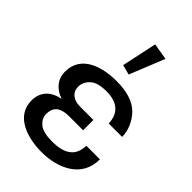

<svg xmlns="http://www.w3.org/2000/svg" viewBox="-249 -929 1040 1040"><g transform="rotate(45 271.5 -409.0)"><path d="M276 15C400 15 529 -39 529 -181H425C423 -140 410 -110 385 -93C360 -74 324 -66 275 -66C232 -66 200 -74 180 -89C160 -106 149 -125 149 -149C149 -210 190 -228 245 -228H353V-307H249C205 -307 167 -329 167 -377C167 -400 177 -422 197 -440C216 -458 248 -467 294 -467C380 -467 423 -425 425 -352H528C527 -402 507 -449 470 -488C432 -526 373 -545 293 -545C189 -545 59 -511 59 -384C59 -324 96 -284 151 -266C80 -253 41 -209 41 -145C41 -21 175 15 276 15ZM314 -616 395 -817 300 -833 257 -631Z"/></g></svg>

Font: Cheyenne Sans Medium
Style: Regular
Weight: 500
Designer: The Public Sans project authors (U.S. Web Design System), Libre Franklin designed by Pablo Impallari and Rodrigo Fuenzal
Foundry: The Cheyenne Sans Project Authors
Version: Version 2.007